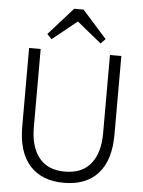

<svg xmlns="http://www.w3.org/2000/svg" viewBox="-62 -981 774 1041"><g transform="rotate(5 325.5 -460.5)"><path d="M325 12Q205 12 139.5 -60.5Q74 -133 74 -272V-700H137V-274Q137 -168 184.5 -108.5Q232 -49 325 -49Q419 -49 466.5 -108.5Q514 -168 514 -274V-700H576V-272Q576 -133 511 -60.5Q446 12 325 12ZM299 -933H350L483 -784L458 -758L325 -866L191 -758L166 -784Z"/></g></svg>

Font: Zen Kaku Gothic New
Style: Regular
Weight: 400
Designer: Yoshimichi Ohira
Foundry: Positype
Version: Version 1.001